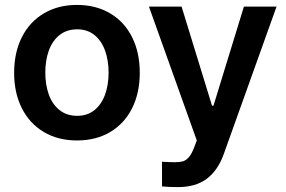

<svg xmlns="http://www.w3.org/2000/svg" viewBox="-20 -557 1155 776"><path d="M37.1 -262.7Q37.1 -344.7 68.4 -406.7Q99.6 -468.8 157.2 -502.9Q214.8 -537.1 291 -537.1Q367.7 -537.1 425.3 -502.9Q482.9 -468.8 513.9 -406.7Q544.9 -344.7 544.9 -262.7Q544.9 -181.2 513.7 -119.1Q482.4 -57.1 425 -23.2Q367.7 10.7 291 10.7Q214.8 10.7 157.2 -23.4Q99.6 -57.6 68.4 -119.4Q37.1 -181.2 37.1 -262.7ZM418.9 -263.7Q418.9 -313 404.5 -352.8Q390.1 -392.6 361.6 -415.5Q333 -438.5 292 -438.5Q250 -438.5 220.9 -415.5Q191.9 -392.6 177.5 -353Q163.1 -313.5 163.1 -263.7Q163.1 -213.9 177.5 -174.3Q191.9 -134.8 220.9 -111.8Q250 -88.9 292 -88.9Q333 -88.9 361.6 -111.8Q390.1 -134.8 404.5 -174.3Q418.9 -213.9 418.9 -263.7ZM634.8 196.3V96.7Q666 98.6 687.5 98.6Q706.1 98.6 718.5 95.2Q731 91.8 742.7 78.9Q754.4 65.9 764.6 39.1L775.4 10.7L582 -530.3H713.9L836.9 -129.9H842.8L965.8 -530.3H1097.7L884.8 64.5Q861.3 130.9 816.4 165Q771.5 199.2 699.2 199.2Q658.2 199.2 634.8 196.3Z"/></svg>

Font: Pretendard JP SemiBold
Style: Regular
Weight: 600
Designer: Base glyphs from Inter by Rasmus Andersson; Hangeul glyphs from Noto Sans CJK(Source Han Sans) by Jang Soo-young and Kan
Foundry: Kil Hyung-jin
Version: Version 1.309